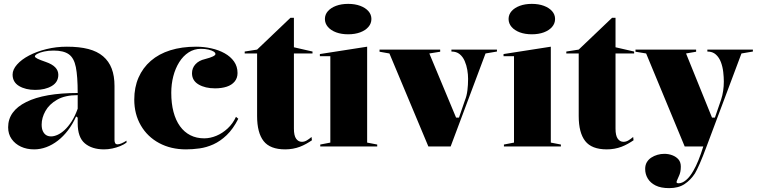

<svg xmlns="http://www.w3.org/2000/svg" viewBox="-20 -756 3920 991"><path d="M325 -515Q390 -515 436 -503Q482 -491 512 -465.5Q542 -440 556.5 -402Q571 -364 571 -312V-33Q571 -23 574.5 -17Q578 -11 587 -11Q595 -11 607 -16Q619 -21 633 -30V-20Q620 -10 600.5 -2Q581 6 559.5 10.5Q538 15 517 15Q455 15 418 -16Q381 -47 381 -120Q381 -129 381 -133Q381 -137 381 -140.5Q381 -144 381 -149L373 -155Q355 -115 331 -83.5Q307 -52 278.5 -30Q250 -8 219 3.5Q188 15 156 15Q118 15 88 1Q58 -13 40 -38.5Q22 -64 22 -99Q22 -183 115.5 -229.5Q209 -276 381 -276Q381 -362 371.5 -409.5Q362 -457 335 -476Q308 -495 257 -495Q229 -495 207 -490Q185 -485 172.5 -478Q160 -471 160 -465Q160 -460 172.5 -453.5Q185 -447 217 -436Q281 -414 281 -370Q281 -332 247 -312Q213 -292 162 -292Q112 -292 78.5 -312Q45 -332 45 -371Q45 -397 68 -423Q91 -449 130 -469.5Q169 -490 219.5 -502.5Q270 -515 325 -515ZM381 -265Q316 -265 275 -241.5Q234 -218 214.5 -183Q195 -148 195 -113Q195 -92 201.5 -78.5Q208 -65 218.5 -58.5Q229 -52 244 -52Q259 -52 277 -60Q295 -68 313.5 -85Q332 -102 349.5 -129Q367 -156 381 -195Z M940 15Q862 15 801.5 -17.5Q741 -50 707 -108.5Q673 -167 673 -242Q673 -305 695 -355.5Q717 -406 758.5 -442Q800 -478 859 -496.5Q918 -515 992 -515Q1032 -515 1070.5 -506.5Q1109 -498 1139.5 -481Q1170 -464 1188 -438.5Q1206 -413 1206 -379Q1206 -353 1191 -335Q1176 -317 1150 -308.5Q1124 -300 1090 -300Q1039 -300 1005 -320Q971 -340 971 -378Q971 -405 989 -424.5Q1007 -444 1038 -451Q1092 -465 1092 -477Q1092 -484 1082.5 -490Q1073 -496 1056 -500Q1039 -504 1017 -504Q982 -504 953.5 -485.5Q925 -467 905 -435Q885 -403 874.5 -362.5Q864 -322 864 -277Q864 -222 875.5 -178.5Q887 -135 909 -104.5Q931 -74 962.5 -58Q994 -42 1034 -42Q1065 -42 1096.5 -55Q1128 -68 1155 -93Q1182 -118 1198 -153L1210 -143Q1183 -90 1150 -58.5Q1117 -27 1081.5 -11Q1046 5 1010 10Q974 15 940 15Z M1452 15Q1374 15 1340.5 -28Q1307 -71 1307 -157V-480H1243V-490L1307 -500L1479 -664H1497V-512L1593 -490V-480H1497V-92Q1497 -56 1508.5 -40Q1520 -24 1538 -24Q1551 -24 1563 -31Q1575 -38 1588 -49L1590 -32Q1577 -23 1561 -14Q1545 -5 1528 1.5Q1511 8 1491.5 11.5Q1472 15 1452 15Z M1777 -579Q1742 -579 1715 -589Q1688 -599 1672.5 -617Q1657 -635 1657 -658Q1657 -681 1672.5 -698.5Q1688 -716 1715 -726Q1742 -736 1777 -736Q1812 -736 1839 -726Q1866 -716 1881.5 -698.5Q1897 -681 1897 -658Q1897 -635 1881.5 -617Q1866 -599 1839 -589Q1812 -579 1777 -579ZM1633 0V-10L1685 -20V-466H1631V-477L1875 -515V-20L1927 -10V0Z M2191 0 1990 -480 1939 -489V-500H2252V-489L2196 -480L2334 -149H2349L2380 -239Q2389 -261 2392.5 -289.5Q2396 -318 2396 -349Q2396 -371 2392 -395Q2388 -419 2378.5 -441Q2369 -463 2352.5 -476.5Q2336 -490 2310 -490V-500H2545V-490L2486 -480L2306 0Z M2725 -579Q2690 -579 2663 -589Q2636 -599 2620.5 -617Q2605 -635 2605 -658Q2605 -681 2620.5 -698.5Q2636 -716 2663 -726Q2690 -736 2725 -736Q2760 -736 2787 -726Q2814 -716 2829.5 -698.5Q2845 -681 2845 -658Q2845 -635 2829.5 -617Q2814 -599 2787 -589Q2760 -579 2725 -579ZM2581 0V-10L2633 -20V-466H2579V-477L2823 -515V-20L2875 -10V0Z M3112 15Q3034 15 3000.5 -28Q2967 -71 2967 -157V-480H2903V-490L2967 -500L3139 -664H3157V-512L3253 -490V-480H3157V-92Q3157 -56 3168.5 -40Q3180 -24 3198 -24Q3211 -24 3223 -31Q3235 -38 3248 -49L3250 -32Q3237 -23 3221 -14Q3205 -5 3188 1.5Q3171 8 3151.5 11.5Q3132 15 3112 15Z M3434 215Q3391 215 3364 201.5Q3337 188 3323.5 165.5Q3310 143 3310 116Q3310 96 3318.5 81.5Q3327 67 3341.5 57.5Q3356 48 3373.5 43Q3391 38 3409 38Q3431 38 3450.5 45.5Q3470 53 3482 67Q3494 81 3494 104Q3494 119 3491.5 131Q3489 143 3484 153Q3479 165 3475.5 172.5Q3472 180 3472 184Q3472 190 3483 190Q3501 190 3521 173.5Q3541 157 3559 125Q3572 103 3585 71Q3598 39 3610 0H3514L3315 -480L3260 -489V-500H3573V-489L3521 -480L3655 -149H3670L3702 -242Q3709 -263 3712.5 -287Q3716 -311 3716 -335Q3716 -357 3713 -384Q3710 -411 3701 -435Q3692 -459 3675 -474.5Q3658 -490 3631 -490V-500H3866V-490L3807 -480L3627 0Q3607 54 3591.5 89Q3576 124 3567 139Q3545 173 3513.5 194Q3482 215 3434 215Z"/></svg>

Font: Kalnia Thin SemiBold
Style: Regular
Weight: 600
Version: Version 1.105